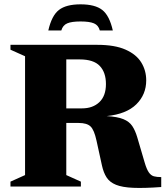

<svg xmlns="http://www.w3.org/2000/svg" viewBox="-20 -882 783 908"><path d="M29.5 -647V-670H440Q523 -670 574 -647.2Q625 -624.5 648.2 -586.5Q671.5 -548.5 671.5 -502Q671.5 -435 624.8 -388.8Q578 -342.5 484.5 -333Q535.5 -330 563.5 -318.5Q591.5 -307 605.5 -286Q619.5 -265 629 -233L664 -114Q673.5 -81.5 683.8 -66.8Q694 -52 708 -48.2Q722 -44.5 742.5 -44.5V2.5Q661.5 8.5 610 6.2Q558.5 4 528.8 -8Q499 -20 484.2 -42.8Q469.5 -65.5 462 -100L436.5 -216.5Q425.5 -267.5 408.2 -284Q391 -300.5 352 -300.5H293.5V-54L362.5 -23V0H29.5V-23L98.5 -54V-616ZM368 -369.5Q419 -369.5 450 -399Q481 -428.5 481 -484.5Q481 -539.5 451.8 -570.2Q422.5 -601 357 -601H293.5V-369.5ZM361 -780.5Q318.5 -780.5 297.8 -771.5Q277 -762.5 270 -738H208.5Q224.5 -808.5 258.8 -835Q293 -861.5 361 -861.5Q429.5 -861.5 463.5 -835Q497.5 -808.5 513.5 -738H452Q445.5 -762.5 424.5 -771.5Q403.5 -780.5 361 -780.5Z"/></svg>

Font: Newsreader 16pt ExtraBold
Style: Regular
Weight: 800
Designer: Hugues Gentile
Foundry: Production Type
Version: Version 1.003; ttfautohint (v1.8.3)